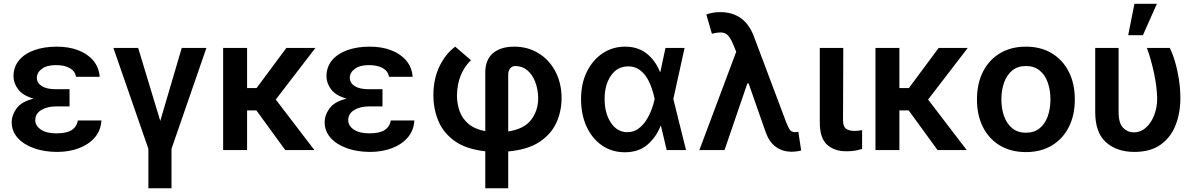

<svg xmlns="http://www.w3.org/2000/svg" viewBox="-20 -802 6394 1026"><path d="M351.6 -285.2V-233.4H278.8Q232.9 -233.4 200.7 -214.1Q168.5 -194.8 168.5 -159.7Q168.5 -129.9 198.5 -109.6Q228.5 -89.4 281.7 -89.4Q335 -89.4 362.5 -106.7Q390.1 -124 396 -158.2H522Q518.6 -104 486.1 -66.7Q453.6 -29.3 401.1 -9.8Q348.6 9.8 285.6 9.8Q216.8 9.8 161.9 -9.8Q106.9 -29.3 75 -64.7Q43 -100.1 42.5 -148.4Q43 -188.5 69.3 -223.9Q95.7 -259.3 159.7 -274.9Q101.1 -291.5 76.7 -325Q52.2 -358.4 52.2 -394Q52.2 -444.3 82 -480Q111.8 -515.6 164.1 -534.2Q216.3 -552.7 284.2 -552.7Q348.1 -552.7 398.2 -533.4Q448.2 -514.2 478.5 -478.3Q508.8 -442.4 512.7 -391.6H386.2Q381.3 -421.9 353 -438Q324.7 -454.1 279.3 -454.1Q230.5 -454.1 203.9 -434.3Q177.2 -414.6 176.8 -386.2Q177.2 -358.4 203.4 -341.8Q229.5 -325.2 278.8 -325.2H351.6Z M585.9 -545.9H718.3L836.4 -155.8L951.2 -545.9H1083L896.5 -6.8V204.1H772.9V-6.8Z M1300.3 -545.9V-331.5H1351.1L1510.3 -545.9H1665.5L1453.6 -270L1660.2 0H1504.4L1350.1 -211.9H1300.3V0H1172.4V-545.9Z M2023.9 -285.2V-233.4H1951.2Q1905.3 -233.4 1873 -214.1Q1840.8 -194.8 1840.8 -159.7Q1840.8 -129.9 1870.8 -109.6Q1900.9 -89.4 1954.1 -89.4Q2007.3 -89.4 2034.9 -106.7Q2062.5 -124 2068.4 -158.2H2194.3Q2190.9 -104 2158.4 -66.7Q2126 -29.3 2073.5 -9.8Q2021 9.8 1958 9.8Q1889.2 9.8 1834.2 -9.8Q1779.3 -29.3 1747.3 -64.7Q1715.3 -100.1 1714.8 -148.4Q1715.3 -188.5 1741.7 -223.9Q1768.1 -259.3 1832 -274.9Q1773.4 -291.5 1749 -325Q1724.6 -358.4 1724.6 -394Q1724.6 -444.3 1754.4 -480Q1784.2 -515.6 1836.4 -534.2Q1888.7 -552.7 1956.5 -552.7Q2020.5 -552.7 2070.6 -533.4Q2120.6 -514.2 2150.9 -478.3Q2181.2 -442.4 2185.1 -391.6H2058.6Q2053.7 -421.9 2025.4 -438Q1997.1 -454.1 1951.7 -454.1Q1902.8 -454.1 1876.2 -434.3Q1849.6 -414.6 1849.1 -386.2Q1849.6 -358.4 1875.7 -341.8Q1901.9 -325.2 1951.2 -325.2H2023.9Z M2573.2 204.1V6.3Q2470.7 -4.9 2409.9 -48.3Q2349.1 -91.8 2322.5 -155.8Q2295.9 -219.7 2295.9 -293Q2295.9 -379.4 2328.1 -446.8Q2360.4 -514.2 2412.6 -552.7L2496.6 -480.5Q2460.9 -445.3 2442.1 -399.2Q2423.3 -353 2421.9 -293Q2421.9 -247.1 2436.3 -207.3Q2450.7 -167.5 2483.9 -139.6Q2517.1 -111.8 2573.2 -101.1V-416.5Q2573.7 -483.4 2614.7 -518.1Q2655.8 -552.7 2727.5 -552.7Q2800.3 -552.7 2857.4 -517.8Q2914.6 -482.9 2947.5 -420.9Q2980.5 -358.9 2981 -277.8Q2981 -208.5 2953.4 -147Q2925.8 -85.4 2863.3 -43.9Q2800.8 -2.4 2695.8 7.3V204.1ZM2695.8 -99.6Q2781.7 -112.8 2818.8 -162.4Q2856 -211.9 2856 -277.8Q2855 -325.7 2840.1 -364.5Q2825.2 -403.3 2798.3 -426Q2771.5 -448.7 2734.4 -449.2Q2715.3 -448.7 2705.6 -436Q2695.8 -423.3 2695.8 -403.3Z M3317.9 11.7Q3249 11.2 3196.5 -25.1Q3144 -61.5 3114.5 -125.5Q3085 -189.5 3085 -272.5Q3085 -355.5 3116 -418.5Q3147 -481.4 3200.2 -517.1Q3253.4 -552.7 3320.8 -552.7Q3389.6 -552.7 3436.3 -515.4Q3482.9 -478 3506.8 -417.5H3508.8L3536.1 -545.9H3638.2L3578.1 -272.9L3646 0H3542.5L3512.2 -128.9H3509.8Q3485.8 -67.9 3439 -28.1Q3392.1 11.7 3317.9 11.7ZM3478.5 -272.9 3478 -274.4Q3472.7 -300.8 3462.6 -330.8Q3452.6 -360.8 3436.3 -387.2Q3419.9 -413.6 3395.5 -430.4Q3371.1 -447.3 3336.9 -447.3Q3279.3 -447.3 3245.1 -398.4Q3210.9 -349.6 3210.9 -272.9Q3210.9 -196.3 3244.6 -146Q3278.3 -95.7 3332.5 -95.7Q3364.7 -95.7 3389.4 -113Q3414.1 -130.4 3431.9 -157.5Q3449.7 -184.6 3461.2 -215.1Q3472.7 -245.6 3478 -271.5Z M4208.5 8.8Q4161.6 8.3 4127 -16.4Q4092.3 -41 4073.7 -89.8L3980.5 -356H3973.6L3851.6 0H3717.3L3914.1 -525.4L3899.4 -561.5Q3879.9 -610.8 3856.7 -622.8Q3833.5 -634.8 3784.2 -621.6L3754.4 -724.6Q3768.6 -730 3787.4 -733.6Q3806.2 -737.3 3828.6 -737.3Q3960 -737.3 4008.8 -606.9L4181.6 -147.5Q4191.4 -122.6 4200.4 -109.1Q4209.5 -95.7 4230 -95.7Q4240.2 -96.2 4246.1 -97.7L4261.2 2Q4237.8 8.8 4208.5 8.8Z M4360.8 -545.9H4486.3L4484.9 -158.7Q4485.4 -124.5 4502 -113.5Q4518.6 -102.5 4544.4 -102.5Q4557.6 -102.5 4568.6 -104Q4579.6 -105.5 4586.9 -106.4V-6.3Q4570.8 -1 4549.8 2.9Q4528.8 6.8 4503.4 6.3Q4439 6.8 4399.9 -28.6Q4360.8 -64 4360.8 -147Z M4786.1 -545.9V-331.5H4836.9L4996.1 -545.9H5151.4L4939.5 -270L5146 0H4990.2L4835.9 -211.9H4786.1V0H4658.2V-545.9Z M5461.9 10.7Q5382.3 10.7 5323.5 -24.4Q5264.6 -59.6 5232.7 -122.8Q5200.7 -186 5200.7 -270.5Q5200.7 -355 5232.7 -418.5Q5264.6 -481.9 5323.5 -517.3Q5382.3 -552.7 5461.9 -552.7Q5542 -552.7 5600.6 -517.3Q5659.2 -481.9 5691.4 -418.5Q5723.6 -355 5723.6 -270.5Q5723.6 -186 5691.4 -122.8Q5659.2 -59.6 5600.6 -24.4Q5542 10.7 5461.9 10.7ZM5462.4 -92.8Q5506.3 -92.8 5535.4 -116.5Q5564.5 -140.1 5578.9 -180.7Q5593.3 -221.2 5593.3 -270.5Q5593.3 -320.8 5578.9 -361.3Q5564.5 -401.9 5535.4 -425.5Q5506.3 -449.2 5462.4 -449.2Q5418.5 -449.2 5389.4 -425.5Q5360.4 -401.9 5345.7 -361.3Q5331.1 -320.8 5331.1 -270.5Q5331.1 -221.2 5345.7 -180.7Q5360.4 -140.1 5389.4 -116.5Q5418.5 -92.8 5462.4 -92.8Z M5832.5 -545.9H5957.5V-204.6Q5957.5 -142.6 5981.9 -118.7Q6006.3 -94.7 6037.6 -94.7Q6075.7 -94.7 6104 -120.4Q6132.3 -146 6148.2 -187.7Q6164.1 -229.5 6163.6 -277.3Q6162.1 -340.8 6146.5 -412.8Q6130.9 -484.9 6108.9 -545.9H6231Q6246.1 -516.1 6259 -472.2Q6272 -428.2 6279.8 -377.9Q6287.6 -327.6 6287.6 -277.3Q6287.6 -198.7 6262.2 -133.5Q6236.8 -68.4 6182.6 -29.3Q6128.4 9.8 6041.5 9.8Q5947.8 9.8 5889.9 -42Q5832 -93.8 5832.5 -206.1ZM6008.8 -613.8 6042 -781.7H6162.1L6087.4 -613.8Z"/></svg>

Font: Inter Semi Bold
Style: Regular
Weight: 600
Designer: Rasmus Andersson
Foundry: rsms
Version: Version 4.000;git-e0f93cc